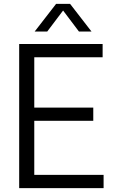

<svg xmlns="http://www.w3.org/2000/svg" viewBox="-20 -966 580 986"><path d="M78.5 0V-740H507V-672H156V-413.5H459V-345.5H156V-68H512V0ZM158 -804 268 -946H340L450 -804H385.5L304 -912L222.5 -804Z"/></svg>

Font: Encode Sans SmCnd
Style: Regular
Weight: 400
Width: 4
Designer: Multiple Designers
Foundry: Impallari Type
Version: Version 3.002; ttfautohint (v1.8.3) -l 8 -r 50 -G 200 -x 14 